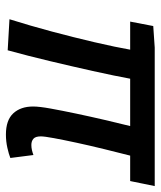

<svg xmlns="http://www.w3.org/2000/svg" viewBox="33 -564 543 649"><g transform="rotate(90 304.5 -239.5)"><path d="M150 6 45 0Q67 -70 86.5 -143Q106 -216 122.5 -286.5Q139 -357 150 -419L248 -418Q236 -353 220 -281.5Q204 -210 186.5 -136.5Q169 -63 150 6ZM53 -408 68 -486 141 -491H609L592 -408ZM435 12Q386 12 363 -13Q340 -38 340 -80Q340 -101 347 -139.5Q354 -178 364 -225.5Q374 -273 385.5 -322.5Q397 -372 408 -416H508Q496 -369 484 -320Q472 -271 462.5 -227Q453 -183 447 -150.5Q441 -118 441 -106Q441 -88 449 -81Q457 -74 470 -74Q479 -74 487.5 -76Q496 -78 504 -81L514 -3Q502 2 480 7Q458 12 435 12Z"/></g></svg>

Font: Source Code Pro SemiBold
Style: Italic
Weight: 600
Italic angle: -11°
Monospace: yes
Designer: Paul D. Hunt, Teo Tuominen
Foundry: Adobe Systems Incorporated
Version: Version 1.016;hotconv 1.0.116;makeotfexe 2.5.65601